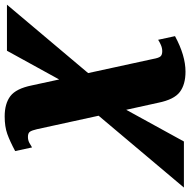

<svg xmlns="http://www.w3.org/2000/svg" viewBox="-94 -568 833 842"><g transform="rotate(90 323.0 -146.5)"><path d="M-78 240 222 -116 160 -401Q156 -424 149.5 -432.5Q143 -441 126 -441Q112 -441 98.5 -435Q85 -429 76 -423L60 -497Q145 -543 216 -543Q272 -543 305 -518Q338 -493 352 -424L383 -283L522 -536H724L409 -162L468 108Q473 130 479 139Q485 148 502 148Q516 148 527.5 142Q539 136 548 130L564 204Q521 227 489 238.5Q457 250 412 250Q356 250 323 225Q290 200 276 131L250 11L124 240Z"/></g></svg>

Font: Noto Serif Black
Style: Italic
Weight: 900
Italic angle: -12°
Designer: Monotype Design Team
Foundry: Monotype Imaging Inc.
Version: Version 2.013